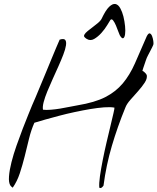

<svg xmlns="http://www.w3.org/2000/svg" viewBox="-20 -957 803 979"><path d="M33.2 -10.7Q23.4 -25.4 25.9 -57.6Q28.3 -89.8 38.6 -130.4Q48.8 -170.9 64.5 -215.3Q80.1 -259.8 95.7 -300.3Q111.3 -340.8 124.5 -373Q137.7 -405.3 143.6 -419.9Q150.4 -434.6 161.6 -461.4Q172.9 -488.3 186 -520Q199.2 -551.8 213.9 -586.9Q228.5 -622.1 241.7 -654.3Q254.9 -686.5 266.1 -712.9Q277.3 -739.3 284.2 -754.9Q305.7 -761.7 312.5 -753.4Q319.3 -745.1 316.4 -725.6Q313.5 -706.1 302.7 -678.2Q292 -650.4 277.8 -618.7Q263.7 -586.9 248.5 -553.7Q233.4 -520.5 221.2 -490.7Q209 -460.9 202.6 -436.5Q196.3 -412.1 199.2 -397.5Q216.8 -395.5 239.7 -397.5Q262.7 -399.4 286.6 -403.3Q310.5 -407.2 334 -412.1Q357.4 -417 375 -419.9Q463.9 -434.6 517.1 -461.9Q570.3 -489.3 606 -531.7Q641.6 -574.2 668 -633.8Q694.3 -693.4 728.5 -772.5Q737.3 -789.1 744.1 -786.6Q751 -784.2 755.4 -772.9Q759.8 -761.7 761.7 -748Q763.7 -734.4 761.7 -728.5Q760.7 -725.6 755.9 -715.8Q751 -706.1 745.1 -694.8Q739.3 -683.6 734.4 -674.3Q729.5 -665 728.5 -662.1Q726.6 -658.2 723.6 -648.9Q720.7 -639.6 716.8 -628.9Q712.9 -618.2 710 -608.9Q707 -599.6 706.1 -595.7Q710.9 -594.7 719.2 -586.4Q727.5 -578.1 728.5 -573.2Q731.4 -556.6 717.8 -535.6Q704.1 -514.6 684.1 -492.2Q664.1 -469.7 645 -448.2Q626 -426.8 619.1 -408.2Q579.1 -310.5 550.3 -212.9Q521.5 -115.2 507.8 -10.7Q504.9 -5.9 499 -1Q493.2 3.9 486.3 0Q484.4 -21.5 489.7 -59.1Q495.1 -96.7 503.9 -141.1Q512.7 -185.5 523.4 -231.4Q534.2 -277.3 543.5 -315.9Q552.7 -354.5 558.6 -379.9Q564.5 -405.3 563.5 -408.2Q543 -412.1 510.7 -409.7Q478.5 -407.2 440.4 -400.9Q402.3 -394.5 361.3 -385.7Q320.3 -377 281.7 -366.7Q243.2 -356.4 210 -347.2Q176.8 -337.9 155.3 -331.1Q138.7 -293.9 127.9 -249.5Q117.2 -205.1 106 -160.2Q94.7 -115.2 81.1 -73.7Q67.4 -32.2 44.9 0Q43 -1 38.6 -4.9Q34.2 -8.8 33.2 -10.7ZM590.8 -777.3Q588.9 -780.3 583.5 -795.4Q578.1 -810.5 571.3 -826.7Q564.5 -842.8 557.1 -852.5Q549.8 -862.3 543 -855.5Q539.1 -849.6 526.9 -829.1Q514.6 -808.6 497.1 -789.1Q479.5 -769.5 460 -758.3Q440.4 -747.1 421.9 -758.8Q417 -761.7 411.6 -767.1Q406.2 -772.5 410.2 -780.3Q415 -789.1 427.7 -799.3Q440.4 -809.6 454.1 -819.8Q467.8 -830.1 480 -840.3Q492.2 -850.6 497.1 -859.4Q518.6 -905.3 536.6 -922.4Q554.7 -939.5 568.8 -936.5Q583 -933.6 593.3 -915Q603.5 -896.5 609.4 -872.6Q615.2 -848.6 617.7 -823.7Q620.1 -798.8 617.7 -782.2Q615.2 -765.6 608.4 -762.2Q601.6 -758.8 590.8 -777.3Z"/></svg>

Font: Nothing You Could Do
Style: Regular
Weight: 400
Version: Version 1.005